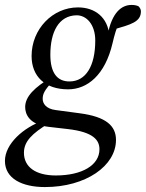

<svg xmlns="http://www.w3.org/2000/svg" viewBox="-45 -517 591 778"><path d="M57 -83C57 -54 74 -12 152 -3L230 6C334 18 358 51 358 88C358 152 288 194 181 194C100 194 52 160 52 102C52 56 85 24 152 -17L132 -29C50 -1 -25 66 -25 135C-25 207 45 241 137 241C303 241 425 155 425 50C425 -7 385 -44 278 -58L181 -71C140 -76 128 -99 128 -116C128 -134 132 -150 174 -193L162 -203C97 -164 57 -127 57 -83ZM238 -187C186 -186 159 -223 159 -295C159 -388 193 -453 264 -455C306 -456 341 -417 341 -353C341 -248 302 -188 238 -187ZM83 -290C83 -208 137 -155 231 -155C309 -155 381 -213 411 -342C419 -376 426 -400 437 -424L414 -397C486 -418 526 -428 526 -471C526 -479 522 -485 517 -491C510 -495 500 -497 488 -497C448 -497 408 -467 391 -374L398 -375C391 -446 341 -487 271 -487C168 -487 83 -399 83 -290Z"/></svg>

Font: Source Serif Variable
Style: Italic
Weight: 389
Italic angle: -12°
Designer: Frank Grießhammer
Foundry: Adobe Systems Incorporated
Version: Version 3.001;hotconv 1.0.111;makeotfexe 2.5.65597